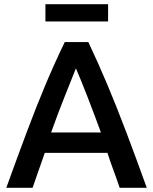

<svg xmlns="http://www.w3.org/2000/svg" viewBox="-20 -893 728 913"><path d="M10 0Q63 -147 108 -267Q153 -387 196.5 -490.5Q240 -594 288 -693H400Q447 -594 490.5 -490.5Q534 -387 579.5 -267Q625 -147 678 0H549Q535 -42 519.5 -83.5Q504 -125 491 -166H193Q179 -125 164 -83.5Q149 -42 135 0ZM223 -263H460Q425 -358 394.5 -436.5Q364 -515 341 -568Q320 -515 288.5 -436.5Q257 -358 223 -263ZM196 -791V-873H494V-791Z"/></svg>

Font: Ubuntu Sans SemiBold
Style: Regular
Weight: 600
Designer: Dalton Maag Ltd
Foundry: Dalton Maag Ltd
Version: Version 1.006; ttfautohint (v1.8.4.7-5d5b)